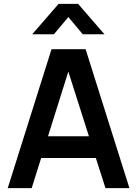

<svg xmlns="http://www.w3.org/2000/svg" viewBox="-20 -975 711 995"><path d="M147 -797.5 283.7 -955H384.7L521.3 -797.5H408.8L334.2 -886.7L259.5 -797.5ZM20 0 247 -720H423.7L650.7 0H526.5L320.7 -646H347.3L144.2 0ZM146.7 -156.2V-268.7H524.7V-156.2Z"/></svg>

Font: Manrope ExtraLight
Style: Regular
Weight: 200
Designer: Mikhail Sharanda
Foundry: Mikhail Sharanda
Version: Version 4.505